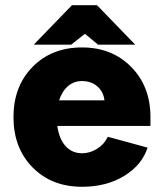

<svg xmlns="http://www.w3.org/2000/svg" viewBox="-20 -716 628 744"><path d="M32.2 -262.2Q32.2 -381.3 106.2 -456.8Q180.2 -532.2 297.9 -532.2Q414.1 -532.2 488.5 -456.5Q563 -380.9 563 -262.2V-228H202.1Q209 -177.7 234.1 -149.9Q259.3 -122.1 297.9 -122.1Q328.6 -122.1 356.2 -139.4Q383.8 -156.7 397.9 -186L551.8 -144Q530.3 -76.7 461.4 -34.4Q392.6 7.8 297.9 7.8Q180.2 7.8 106.2 -67.4Q32.2 -142.6 32.2 -262.2ZM297.9 -401.9Q266.1 -401.9 243.4 -382.3Q220.7 -362.8 209 -327.1H384.8Q380.9 -360.8 357.2 -381.3Q333.5 -401.9 297.9 -401.9ZM258.8 -695.8H356L503.9 -543H359.9L309.1 -585L255.9 -543H110.8Z"/></svg>

Font: LT Superior Black
Style: Regular
Weight: 900
Designer: Daniel Lyons
Foundry: LyonsType
Version: Version 2.005